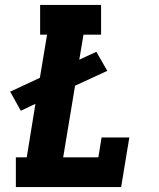

<svg xmlns="http://www.w3.org/2000/svg" viewBox="-20 -755 640 775"><path d="M44 0V-120H88L123 -336L64 -308L21 -385L141 -441L170 -615H142V-735H388V-615H317L300 -514L369 -546L413 -469L283 -409L235 -120H377L390 -200H502L469 0Z"/></svg>

Font: Iosevka Curly Slab HvExObl
Style: Regular
Weight: 900
Width: 7
Italic angle: -9°
Monospace: yes
Designer: Belleve Invis
Foundry: Belleve Invis
Version: Version 11.1.0; ttfautohint (v1.8.3)